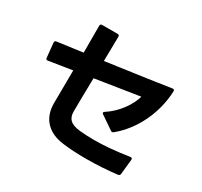

<svg xmlns="http://www.w3.org/2000/svg" viewBox="-164 -1003 1327 1259"><g transform="rotate(30 500.0 -373.5)"><path d="M442 23C494 30 554 33 618 33C696 33 778 28 853 19C862 18 867 13 868 5L880 -109C881 -118 877 -123 869 -123H865C768 -108 680 -100 600 -100C564 -100 529 -102 496 -105C418 -112 394 -145 394 -195C394 -255 396 -341 398 -449L730 -501C712 -435 655 -348 572 -295C567 -292 564 -288 564 -285C564 -281 567 -278 571 -275L669 -208C672 -206 676 -204 679 -204C682 -204 685 -206 689 -208C812 -308 889 -472 895 -636C896 -645 891 -650 884 -650H881C808 -638 622 -612 400 -581L403 -766C403 -775 399 -780 389 -780H272C263 -780 258 -775 258 -766V-562L66 -536C58 -535 54 -530 54 -522V-520L65 -411C65 -403 70 -399 77 -399H80L257 -427C257 -329 255 -235 255 -178C255 -59 327 9 442 23Z"/></g></svg>

Font: LINE Seed JP App_OTF Bold
Style: Regular
Weight: 700
Designer: LINE & Fontrix & Fontworks
Version: Version 1.009